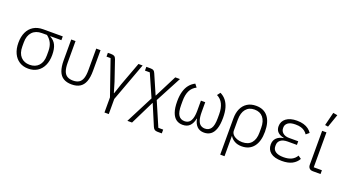

<svg xmlns="http://www.w3.org/2000/svg" viewBox="-66 -1478 4300 2388"><g transform="rotate(20 2084.5 -284.5)"><path d="M544 -462H399V-457Q452 -430 476 -380Q500 -330 500 -250Q500 -169 472.5 -110Q445 -51 394.5 -19.5Q344 12 276 12Q208 12 158 -19.5Q108 -51 80 -110Q52 -169 52 -250Q52 -331 79.5 -389.5Q107 -448 159 -480Q211 -512 286 -512H544ZM353 -462H286Q205 -462 159.5 -413.5Q114 -365 114 -278V-222Q114 -134 158 -86.5Q202 -39 276 -39Q351 -39 395 -86.5Q439 -134 439 -222V-278Q439 -338 418.5 -382.5Q398 -427 353 -462Z M713 -512V-227Q713 -159 727.5 -117.5Q742 -76 772.5 -57.5Q803 -39 850 -39Q897 -39 927.5 -57.5Q958 -76 972.5 -117.5Q987 -159 987 -227V-512H1044V-239Q1044 -151 1022.5 -95.5Q1001 -40 958 -14Q915 12 850 12Q785 12 741.5 -14Q698 -40 677 -95.5Q656 -151 656 -239V-512Z M1355 200V0L1195 -462H1141V-512H1187Q1212 -512 1227 -503Q1242 -494 1251 -469L1342 -202L1382 -67H1386L1431 -202L1546 -512H1601L1412 0V200Z M1650 -512H1706Q1733 -512 1746.5 -503Q1760 -494 1770 -470L1880 -217H1883L2033 -512H2095L1913 -168L2050 150H2114V200H2058Q2032 200 2018 190.5Q2004 181 1994 158L1878 -117H1876L1720 200H1658L1845 -165L1714 -462H1650Z M2489 -349V-220Q2489 -151 2502.5 -111Q2516 -71 2540.5 -55Q2565 -39 2596 -39Q2648 -39 2675.5 -79.5Q2703 -120 2703 -216V-267Q2703 -347 2676.5 -402Q2650 -457 2596 -483L2627 -524Q2672 -502 2702 -465Q2732 -428 2748 -373Q2764 -318 2764 -241Q2764 -152 2744.5 -96Q2725 -40 2689 -14Q2653 12 2602 12Q2543 12 2508 -24Q2473 -60 2463 -121H2459Q2448 -60 2414 -24Q2380 12 2319 12Q2269 12 2233 -14Q2197 -40 2177 -96Q2157 -152 2157 -241Q2157 -316 2173 -371.5Q2189 -427 2219.5 -464.5Q2250 -502 2294 -524L2326 -483Q2271 -456 2245 -403Q2219 -350 2219 -267V-216Q2219 -120 2246.5 -79.5Q2274 -39 2325 -39Q2358 -39 2381.5 -55Q2405 -71 2418.5 -111Q2432 -151 2432 -220V-349Z M2887 200V-279Q2887 -353 2911.5 -407.5Q2936 -462 2984 -493Q3032 -524 3101 -524Q3204 -524 3258.5 -455Q3313 -386 3313 -258Q3313 -128 3257 -58Q3201 12 3101 12Q3045 12 3005.5 -10.5Q2966 -33 2947 -66H2944V200ZM3089 -39Q3170 -39 3211 -88Q3252 -137 3252 -224V-288Q3252 -375 3212 -424Q3172 -473 3098 -473Q3025 -473 2984.5 -423.5Q2944 -374 2944 -283V-139Q2944 -109 2964.5 -86.5Q2985 -64 3018 -51.5Q3051 -39 3089 -39Z M3807 -122 3848 -93Q3820 -43 3767.5 -15.5Q3715 12 3632 12Q3533 12 3483.5 -27.5Q3434 -67 3434 -134Q3434 -187 3466 -220Q3498 -253 3557 -263V-267Q3506 -276 3477 -304.5Q3448 -333 3448 -381Q3448 -446 3499.5 -485Q3551 -524 3641 -524Q3692 -524 3730.5 -512.5Q3769 -501 3796 -480.5Q3823 -460 3840 -434L3799 -400Q3785 -422 3764 -438.5Q3743 -455 3713 -464Q3683 -473 3641 -473Q3572 -473 3540.5 -448Q3509 -423 3509 -388V-376Q3509 -339 3539 -313.5Q3569 -288 3620 -288H3742V-240H3620Q3560 -240 3527.5 -215Q3495 -190 3495 -147V-132Q3495 -88 3531 -63.5Q3567 -39 3635 -39Q3700 -39 3742 -60Q3784 -81 3807 -122Z M4142 -50V0H4040Q4009 0 3993 -17.5Q3977 -35 3977 -63V-512H4034V-50ZM4088 -759 4028 -586 3987 -592 4031 -769Z"/></g></svg>

Font: IBM Plex Sans Light
Style: Regular
Weight: 300
Designer: Mike Abbink, Paul van der Laan, Pieter van Rosmalen
Foundry: Bold Monday
Version: Version 3.201